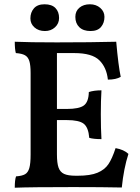

<svg xmlns="http://www.w3.org/2000/svg" viewBox="-20 -874 654 897"><path d="M580 -155Q558 -87 549 2Q459 0 322 0Q123 0 49 3Q49 -34 55 -50Q83 -52 97 -60Q111 -68 117 -89Q123 -110 123 -152V-533Q123 -570 117 -589Q111 -608 96.5 -616Q82 -624 54 -626Q49 -644 49 -679Q117 -676 245 -676Q406 -676 523 -679Q533 -566 544 -515Q522 -502 484 -502Q478 -559 444 -592.5Q410 -626 327 -626H246V-365H292Q350 -365 372 -381.5Q394 -398 395 -444Q419 -452 454 -452Q451 -403 451 -341Q451 -274 454 -224Q417 -224 397 -230Q393 -279 371 -296Q349 -313 292 -313H246V-153Q246 -112 253.5 -91Q261 -70 279.5 -61.5Q298 -53 334 -53H343Q402 -53 435.5 -67Q469 -81 486.5 -107Q504 -133 520 -182Q559 -175 580 -155ZM122 -788Q122 -816 138.5 -835Q155 -854 188 -854Q222 -854 239 -836.5Q256 -819 256 -790Q256 -764 237 -746.5Q218 -729 190 -729Q160 -729 141 -746Q122 -763 122 -788ZM332 -795Q332 -822 351 -838Q370 -854 400 -854Q429 -854 448.5 -837Q468 -820 468 -795Q468 -767 452 -748Q436 -729 403 -729Q369 -729 350.5 -747Q332 -765 332 -795Z"/></svg>

Font: Vollkorn SC SemiBold
Style: Regular
Weight: 600
Designer: Friedrich Althausen
Foundry: Friedrich Althausen
Version: Version 4.015